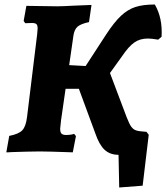

<svg xmlns="http://www.w3.org/2000/svg" viewBox="-20 -672 738 852"><path d="M697 -509 682 -496Q654 -501 636 -501Q601 -501 576 -483.5Q551 -466 522 -423L468 -348L542 -152Q554 -121 563 -109Q572 -97 585 -93Q598 -89 630 -87L640 -74L613 152L509 160L506 15Q468 15 444 -7.5Q420 -30 403 -80L330 -278H271L251 -139Q247 -107 247 -101Q247 -85 253 -79Q259 -73 273 -73Q294 -73 309 -78L317 -68L303 4Q193 0 157 0Q129 0 96.5 1Q64 2 30 3Q23 4 8 4L21 -69Q63 -77 79 -94Q95 -111 100 -153L145 -521Q147 -541 147 -546Q147 -560 141.5 -565Q136 -570 122 -570L92 -569L85 -579L97 -646L234 -644Q257 -644 310 -647L386 -650L375 -574Q338 -566 324 -553.5Q310 -541 306 -515L287 -383L360 -379L451 -519Q487 -574 517 -602Q547 -630 581 -641Q615 -652 667 -652Q702 -592 697 -509Z"/></svg>

Font: Alegreya SC ExtraBold
Style: Italic
Weight: 800
Italic angle: -7°
Designer: Juan Pablo del Peral
Foundry: Huerta Tipografica
Version: Version 2.007; ttfautohint (v1.6)